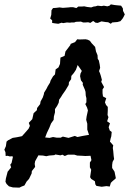

<svg xmlns="http://www.w3.org/2000/svg" viewBox="-50 -857 620 880"><path d="M39 3 9 2 -9 -3 -20 -14 -25 -24 -23 -39 -15 -70 1 -90 -3 -102 3 -110 9 -137 7 -141 -5 -140 -15 -143 -24 -142 -25 -159 -30 -171 -23 -187 -20 -208 -13 -214 8 -225 27 -228 42 -231 51 -233 67 -251 81 -267 87 -280 82 -294 98 -311 104 -338 119 -352 120 -362 134 -380 136 -392 146 -410 151 -425 152 -432 163 -450 169 -462 179 -478 182 -488 193 -507 202 -516 205 -539 218 -548 225 -564 227 -593 246 -601 250 -621 272 -650 274 -656 294 -664 304 -677 314 -676 342 -677 352 -675 362 -670 370 -659 386 -642 390 -621 397 -604 398 -587 403 -580 407 -561 409 -546 404 -531 408 -522 412 -510 417 -491 414 -482 427 -458 420 -447V-430L422 -415L437 -407L431 -388L436 -376L444 -367V-350L443 -330L447 -320L441 -301L454 -292L448 -274L453 -259L462 -252L460 -232L457 -222L454 -208L469 -191L467 -179L469 -165L471 -142L473 -128L466 -115L464 -101V-87L475 -70L481 -40L465 -26L458 -19L453 -2L438 -4L416 -1L392 -5L387 -12L385 -26L368 -37L363 -45L368 -79L362 -90V-112L369 -123L365 -143L341 -142L326 -143L304 -144L291 -148H286H261L247 -142L236 -148L227 -145L204 -149L199 -146L175 -144L162 -141L147 -144L126 -145L111 -118L109 -106L111 -92L96 -73L95 -62L83 -37L72 -25L62 -7L49 -2ZM177 -225 193 -229 210 -226H228L238 -231L264 -225L293 -234L305 -229L329 -234L358 -239L350 -263V-277V-290L345 -308L347 -323L353 -351L349 -364L341 -380L346 -388V-407L343 -419L342 -436L339 -446L329 -469L330 -477L321 -489L317 -508L319 -520L325 -532L306 -559L298 -537L288 -522L277 -509L276 -494L266 -480L265 -468L250 -443L236 -423L230 -413L221 -400L219 -386L212 -372L202 -357V-342L197 -323L196 -308L184 -291L176 -271L165 -248L157 -227ZM217 -748 201 -750 189 -752V-764L180 -772L185 -789L186 -810L193 -820L207 -821L223 -823L238 -821L252 -822L265 -823L273 -824H285L300 -820L309 -827H325L336 -828L350 -825L368 -823L379 -827L388 -828L398 -831L415 -829L426 -831L442 -828L452 -831L458 -837L475 -834L484 -833L505 -831L513 -819L514 -807L522 -791L516 -779L512 -772L502 -760L488 -756L475 -755L464 -754L458 -748L446 -755L434 -756L415 -759L398 -752L388 -753L377 -761L364 -752L354 -755L341 -754H331L321 -758L298 -757L290 -754H277L271 -753L257 -754L239 -751L233 -753Z"/></svg>

Font: Winky Rough
Style: Italic
Weight: 400
Italic angle: -8.97852°
Designer: Simon Atzbach
Foundry: typofactur
Version: Version 1.206